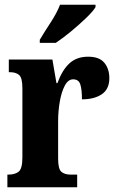

<svg xmlns="http://www.w3.org/2000/svg" viewBox="-20 -786 492 806"><path d="M11 0V-53H15Q43 -53 58.5 -65.5Q74 -78 74 -125V-415Q74 -459 60.5 -471Q47 -483 21 -483H17V-536H200L217 -437H221Q241 -492 271.5 -520Q302 -548 350 -548Q397 -548 418 -522.5Q439 -497 439 -458Q439 -412 407.5 -390.5Q376 -369 324 -369Q324 -411 317 -432Q310 -453 287 -453Q266 -453 252 -426.5Q238 -400 231 -359.5Q224 -319 224 -277V-120Q224 -76 238 -64.5Q252 -53 276 -53H304V0ZM147 -619Q166 -651 192.5 -691.5Q219 -732 232 -766H381V-756Q371 -739 342 -711Q313 -683 278 -654Q243 -625 214 -606H147Z"/></svg>

Font: Noto Serif Khmer ExtraCondensed ExtraBold
Style: Regular
Weight: 800
Width: 2
Designer: Danh Hong and the Monotype Design Team
Foundry: Monotype Imaging Inc.
Version: Version 2.004; ttfautohint (v1.8.4.7-5d5b)